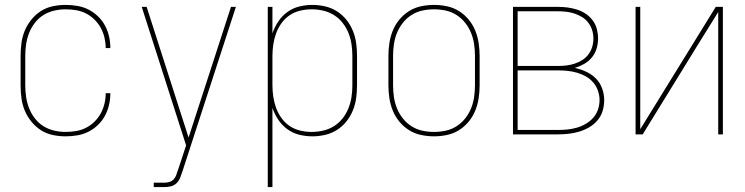

<svg xmlns="http://www.w3.org/2000/svg" viewBox="-20 -548 3040 783"><path d="M247 8Q221 8 195 2.5Q169 -3 147 -17Q125 -31 108 -52Q91 -73 81 -97Q71 -121 67.5 -147.5Q64 -174 64 -200V-320Q64 -346 67.5 -372.5Q71 -399 81 -423Q91 -447 108 -468Q125 -489 147 -503Q169 -517 195 -522.5Q221 -528 247 -528Q271 -528 295 -524Q319 -520 340 -509.5Q361 -499 378.5 -482.5Q396 -466 407.5 -445Q419 -424 424.5 -400.5Q430 -377 430 -353V-352H411V-353Q411 -374 406 -395Q401 -416 390.5 -435Q380 -454 364.5 -469Q349 -484 330 -493.5Q311 -503 290 -506.5Q269 -510 247 -510Q224 -510 200.5 -504.5Q177 -499 157 -486.5Q137 -474 122 -454.5Q107 -435 98.5 -413Q90 -391 86.5 -367.5Q83 -344 83 -320V-200Q83 -176 86.5 -152.5Q90 -129 98.5 -107Q107 -85 122 -65.5Q137 -46 157 -33.5Q177 -21 200.5 -15.5Q224 -10 247 -10Q269 -10 290 -13.5Q311 -17 330 -26.5Q349 -36 364.5 -51Q380 -66 390.5 -85Q401 -104 406 -125Q411 -146 411 -167V-168H430V-167Q430 -143 424.5 -119.5Q419 -96 407.5 -75Q396 -54 378.5 -37.5Q361 -21 340 -10.5Q319 0 295 4Q271 8 247 8Z M607 215V197H651Q661 197 671 194Q681 191 688 183.5Q695 176 698.5 166.5Q702 157 705 147L706 146V145L739 45L558 -520H578L749 13L922 -520H942L724 151Q720 163 715 176Q710 189 700.5 198.5Q691 208 678 211.5Q665 215 651 215Z M1072 215V-520H1091V-412Q1100 -438 1115 -460.5Q1130 -483 1152 -499Q1174 -515 1200.5 -521.5Q1227 -528 1254 -528Q1280 -528 1306 -522Q1332 -516 1354 -502Q1376 -488 1392.5 -467.5Q1409 -447 1419 -422.5Q1429 -398 1432.5 -372Q1436 -346 1436 -320V-200Q1436 -174 1432.5 -148Q1429 -122 1419 -97.5Q1409 -73 1392.5 -52.5Q1376 -32 1354 -18Q1332 -4 1306 2Q1280 8 1254 8Q1227 8 1200.5 1.5Q1174 -5 1152 -21Q1130 -37 1115 -59.5Q1100 -82 1091 -108V215ZM1251 -10Q1275 -10 1298.5 -15.5Q1322 -21 1342 -33.5Q1362 -46 1377 -65Q1392 -84 1401 -106.5Q1410 -129 1413.5 -152.5Q1417 -176 1417 -200V-320Q1417 -344 1413.5 -367.5Q1410 -391 1401 -413.5Q1392 -436 1377 -455Q1362 -474 1342 -486.5Q1322 -499 1298.5 -504.5Q1275 -510 1251 -510Q1227 -510 1204 -504.5Q1181 -499 1161.5 -486Q1142 -473 1128 -453.5Q1114 -434 1106 -412Q1098 -390 1094.5 -366.5Q1091 -343 1091 -320V-200Q1091 -177 1094.5 -153.5Q1098 -130 1106 -108Q1114 -86 1128 -66.5Q1142 -47 1161.5 -34Q1181 -21 1204 -15.5Q1227 -10 1251 -10Z M1750 8Q1724 8 1697.5 2.5Q1671 -3 1648.5 -17Q1626 -31 1609 -51.5Q1592 -72 1582 -96.5Q1572 -121 1568 -147.5Q1564 -174 1564 -200V-320Q1564 -346 1568 -372.5Q1572 -399 1582 -423.5Q1592 -448 1609 -468.5Q1626 -489 1648.5 -503Q1671 -517 1697.5 -522.5Q1724 -528 1750 -528Q1776 -528 1802.5 -522.5Q1829 -517 1851.5 -503Q1874 -489 1891 -468.5Q1908 -448 1918 -423.5Q1928 -399 1932 -372.5Q1936 -346 1936 -320V-200Q1936 -174 1932 -147.5Q1928 -121 1918 -96.5Q1908 -72 1891 -51.5Q1874 -31 1851.5 -17Q1829 -3 1802.5 2.5Q1776 8 1750 8ZM1750 -10Q1774 -10 1797.5 -15Q1821 -20 1841.5 -33Q1862 -46 1877 -65Q1892 -84 1901 -106Q1910 -128 1913.5 -152Q1917 -176 1917 -200V-320Q1917 -344 1913.5 -368Q1910 -392 1901 -414Q1892 -436 1877 -455Q1862 -474 1841.5 -487Q1821 -500 1797.5 -505Q1774 -510 1750 -510Q1726 -510 1702.5 -505Q1679 -500 1658.5 -487Q1638 -474 1623 -455Q1608 -436 1599 -414Q1590 -392 1586.5 -368Q1583 -344 1583 -320V-200Q1583 -176 1586.5 -152Q1590 -128 1599 -106Q1608 -84 1623 -65Q1638 -46 1658.5 -33Q1679 -20 1702.5 -15Q1726 -10 1750 -10Z M2072 0V-520H2255Q2275 -520 2294.5 -517.5Q2314 -515 2333 -509Q2352 -503 2368.5 -492Q2385 -481 2397 -465Q2409 -449 2414 -429.5Q2419 -410 2419 -391Q2419 -370 2413 -350Q2407 -330 2394 -314Q2381 -298 2362.5 -287.5Q2344 -277 2324 -271Q2348 -266 2370.5 -255.5Q2393 -245 2410 -228Q2427 -211 2435.5 -187.5Q2444 -164 2444 -140Q2444 -117 2437.5 -95.5Q2431 -74 2416.5 -57Q2402 -40 2383 -29Q2364 -18 2343 -11.5Q2322 -5 2299.5 -2.5Q2277 0 2255 0ZM2091 -279H2255Q2273 -279 2290 -281Q2307 -283 2323.5 -288.5Q2340 -294 2354.5 -303Q2369 -312 2379.5 -326Q2390 -340 2395 -356.5Q2400 -373 2400 -391Q2400 -408 2395 -424.5Q2390 -441 2379.5 -455Q2369 -469 2354.5 -478Q2340 -487 2323.5 -492.5Q2307 -498 2290 -500Q2273 -502 2255 -502H2091ZM2091 -18H2255Q2275 -18 2294.5 -20Q2314 -22 2333 -27.5Q2352 -33 2369 -43Q2386 -53 2399 -67.5Q2412 -82 2418.5 -101Q2425 -120 2425 -140Q2425 -159 2418.5 -178Q2412 -197 2399 -212Q2386 -227 2369 -236.5Q2352 -246 2333 -251.5Q2314 -257 2294.5 -259Q2275 -261 2255 -261H2091Z M2572 0V-520H2591V-21L2899 -520H2928V0H2909V-499L2827 -367L2601 0Z"/></svg>

Font: Iosevka SS18 Thin
Style: Regular
Weight: 100
Monospace: yes
Designer: Belleve Invis
Foundry: Belleve Invis
Version: Version 25.1.1; ttfautohint (v1.8.4)